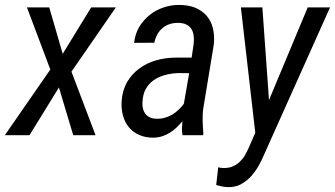

<svg xmlns="http://www.w3.org/2000/svg" viewBox="-44 -559 1385 794"><path d="M333 -528.3 215.3 -336.4 159.7 -528.3H67.4L164.1 -271.5L-23.9 0H78.1L199.7 -197.3L258.8 0H351.1L251.5 -262.7L435.1 -528.3Z M710.9 0H795.9L796.9 -8.3C795.4 -26.9 794.4 -44.9 793.9 -62C793.5 -79.1 794.4 -96.7 797.4 -115.2L840.3 -375.5C842.8 -399.9 841.3 -421.9 836.4 -441.9C831.5 -461.9 823.2 -479 811 -493.2C798.8 -507.3 783.7 -518.1 765.1 -526.4C746.1 -534.2 724.6 -538.1 699.7 -538.6C676.8 -539.1 654.3 -535.6 632.8 -528.3C610.8 -521 591.3 -510.3 574.2 -496.6C557.1 -482.4 542.5 -465.8 531.2 -446.8C520 -427.2 513.2 -405.8 510.7 -381.8L594.2 -382.3C596.7 -394.5 600.6 -405.3 606 -415.5C611.3 -425.8 618.7 -434.6 627 -441.9C635.3 -449.2 644.5 -454.6 655.3 -458.5C666 -462.4 677.7 -464.4 690.9 -464.4C705.1 -464.4 716.3 -462.4 725.6 -458C734.9 -453.6 741.7 -447.3 747.1 -439.9C752 -432.1 755.4 -422.9 756.8 -412.1C758.3 -401.4 758.3 -389.6 756.8 -377L748.5 -320.8H685.5C657.2 -320.8 629.9 -317.4 603.5 -310.1C577.1 -302.7 553.7 -291.5 533.2 -276.4C512.2 -261.2 495.1 -242.7 481.9 -220.2C468.8 -197.3 460.9 -170.9 459 -140.1C457.5 -118.7 459.5 -98.6 464.8 -80.6C469.7 -62.5 477.5 -46.4 488.8 -33.2C500 -19.5 513.7 -8.8 530.8 -1.5C547.4 6.3 566.9 10.3 589.4 10.3C602.1 10.3 614.3 8.3 625.5 4.9C636.7 1.5 647.5 -3.4 657.7 -9.8C667.5 -15.6 676.8 -22.9 685.5 -31.2C694.3 -39.6 702.6 -48.3 710.4 -57.6C709.5 -47.9 709 -38.1 708.5 -28.8C708 -19.5 709 -9.8 710.9 0ZM606.9 -67.9C593.8 -67.9 583 -69.8 574.7 -74.2C566.4 -78.1 559.6 -84 555.2 -91.3C550.3 -98.6 547.4 -106.9 545.9 -117.2C544.4 -127.4 544.9 -138.2 546.4 -150.4C548.8 -169.9 554.7 -186.5 564.5 -200.2C573.7 -213.4 585.9 -224.6 600.1 -232.9C614.3 -241.2 630.4 -247.1 647.5 -251C664.6 -254.9 682.1 -256.8 699.7 -256.8L738.3 -256.3L716.3 -129.9C710 -121.1 702.6 -112.8 694.8 -105.5C686.5 -97.7 678.2 -90.8 668.9 -85.4C659.7 -80.1 649.9 -75.7 639.6 -72.8C629.4 -69.3 618.2 -67.9 606.9 -67.9Z M1228.5 -528.3 1068.4 -145 1041 -528.3H952.1L1011.7 -9.8L986.3 48.3C981 60.5 975.1 72.3 968.8 83.5C962.4 94.2 954.6 103.5 945.8 111.8C937 119.6 926.8 126 915.5 130.4C904.3 134.8 891.1 136.2 876.5 135.7C870.1 135.3 863.8 134.3 858.4 132.8L850.1 206.1L873.5 211.9C881.8 213.4 889.6 214.4 897.9 214.8C917 215.3 934.6 211.9 950.2 204.1C965.3 195.8 979.5 185.5 991.7 172.9C1003.9 159.7 1014.6 145.5 1023.9 129.4C1033.2 113.3 1041 97.7 1047.4 82L1320.8 -528.3Z"/></svg>

Font: Roboto Condensed
Style: Italic
Weight: 400
Designer: Google
Version: Version 1.000;PS 001.000;hotconv 1.0.88;makeotf.lib2.5.64775